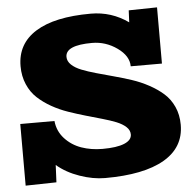

<svg xmlns="http://www.w3.org/2000/svg" viewBox="-48 -660 735 721"><g transform="rotate(-5 320.0 -300.0)"><path d="M569.8 -611.8V-399.9H452.1Q452.1 -439 409.2 -469.5Q366.2 -500 314.9 -500Q214.8 -500 214.8 -456.1Q214.8 -439.5 228.8 -426.3Q242.7 -413.1 266.1 -403.8Q289.6 -394.5 319.8 -386Q350.1 -377.4 383.8 -368.4Q417.5 -359.4 451.2 -348.4Q484.9 -337.4 515.1 -321Q545.4 -304.7 568.8 -284.2Q592.3 -263.7 606.2 -233.2Q620.1 -202.6 620.1 -165Q620.1 -79.6 543 -34.9Q465.8 9.8 319.8 9.8Q274.4 9.8 224.6 -7.6Q174.8 -24.9 139.2 -55.2L136.2 9.8L20 12.2V-220.2H148.9Q152.8 -181.6 178.2 -153.8Q203.6 -126 240.2 -113Q276.9 -100.1 319.8 -100.1Q373.5 -100.1 401.9 -111.8Q430.2 -123.5 430.2 -145Q430.2 -161.1 416.7 -173.6Q403.3 -186 380.9 -195.1Q358.4 -204.1 329.1 -212.4Q299.8 -220.7 267.6 -230Q235.4 -239.3 202.9 -250.5Q170.4 -261.7 141.1 -278.3Q111.8 -294.9 89.4 -315.7Q66.9 -336.4 53.5 -367.4Q40 -398.4 40 -436Q40 -520.5 111.6 -565.2Q183.1 -609.9 319.8 -609.9Q397.5 -609.9 460.9 -564.9L462.9 -609.9Z"/></g></svg>

Font: Zantroke
Style: Regular
Weight: 500
Foundry: gluk
Version: Version 0.36